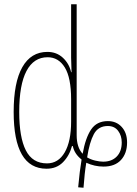

<svg xmlns="http://www.w3.org/2000/svg" viewBox="-20 -780 640 899"><path d="M346 97Q353 20 362 -33Q328 -60 321 -96H317Q305 -51 275 -20.5Q245 10 198 10Q44 10 44 -256Q44 -394 84.5 -465.5Q125 -537 202 -537Q245 -537 274.5 -509.5Q304 -482 313 -442H315Q313 -492 313 -510V-760H339V-147Q339 -90 367 -60Q380 -134 406.5 -173.5Q433 -213 485 -213Q525 -213 550 -185.5Q575 -158 575 -113Q575 -62 546.5 -31Q518 0 465 0Q423 0 384 -18Q376 29 371 99ZM313 -211V-315Q313 -416 283.5 -464Q254 -512 203 -512Q138 -512 104 -447.5Q70 -383 70 -256Q70 -137 101 -76Q132 -15 200 -15Q253 -15 283 -66.5Q313 -118 313 -211ZM550 -113Q550 -145 533 -167.5Q516 -190 485 -190Q440 -190 419.5 -152Q399 -114 388 -43Q405 -33 426 -28Q447 -23 463 -23Q503 -23 526.5 -47Q550 -71 550 -113Z"/></svg>

Font: Noto Sans Mono UI Thin
Style: Regular
Weight: 250
Monospace: yes
Designer: Monotype Design team
Foundry: Monotype Imaging Inc.
Version: Version 1.000